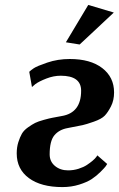

<svg xmlns="http://www.w3.org/2000/svg" viewBox="-20 -750 484 781"><path d="M443 -699 304 -569 248 -578 339 -730ZM416 -83Q414 -79 409.5 -73Q405 -67 388.5 -50.5Q372 -34 353 -21.5Q334 -9 302 1Q270 11 234 11Q147 11 97.5 -25.5Q48 -62 48 -126Q48 -151 54.5 -171.5Q61 -192 69 -206Q77 -220 94 -232Q111 -244 123 -250Q135 -256 158.5 -262.5Q182 -269 193.5 -271Q205 -273 231 -278Q310 -291 310 -381Q310 -442 227 -442Q198 -442 168.5 -430.5Q139 -419 124 -408L110 -396L99 -458Q105 -464 117.5 -472.5Q130 -481 172.5 -495.5Q215 -510 264 -510Q348 -510 396 -473Q444 -436 444 -374Q444 -342 431.5 -317.5Q419 -293 406 -279.5Q393 -266 361.5 -255Q330 -244 316 -241Q302 -238 265 -231Q258 -230 255 -229Q221 -223 201.5 -200Q182 -177 182 -122Q182 -93 203.5 -75Q225 -57 257 -57Q279 -57 299.5 -63.5Q320 -70 333.5 -79Q347 -88 357 -96.5Q367 -105 372 -112L376 -118Z"/></svg>

Font: Arsenal
Style: Bold Italic
Weight: 700
Italic angle: -9.10001°
Designer: Andrij Shevchenko
Foundry: Stairsfor
Version: Version 2.001;PS 002.001;hotconv 1.0.88;makeotf.lib2.5.64775